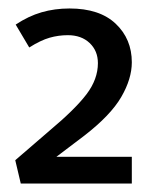

<svg xmlns="http://www.w3.org/2000/svg" viewBox="-20 -878 360 453"><path d="M140 -795Q118 -795 97 -789Q76 -783 49 -766L17 -820Q47 -840 78 -849Q109 -858 144 -858Q215 -858 253 -822Q291 -786 291 -731Q291 -692 266 -649Q241 -606 179 -558L113 -508H291V-445H29L16 -500L96 -569Q157 -620 184 -655.5Q211 -691 211 -729Q211 -758 191.5 -776.5Q172 -795 140 -795Z"/></svg>

Font: Mukta Malar Medium
Style: Regular
Weight: 500
Designer: Aadarsh Rajan, Girish Dalvi, Yashodeep Gholap
Foundry: Ek Type
Version: Version 2.538;PS 1.000;hotconv 16.6.51;makeotf.lib2.5.65220;